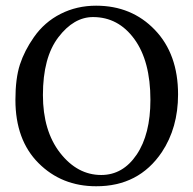

<svg xmlns="http://www.w3.org/2000/svg" viewBox="-20 -645 680 675"><path d="M307.1 -585Q239.3 -585 185.1 -513.9Q130.9 -442.9 130.9 -311Q130.9 -185.1 191.4 -107.4Q252 -29.8 335.9 -29.8Q412.1 -29.8 460.4 -101.3Q508.8 -172.9 508.8 -293.9Q508.8 -430.2 452.4 -507.6Q396 -585 307.1 -585ZM606 -313Q606 -195.8 548.8 -109.9Q467.8 10.3 317.9 9.8Q196.8 9.8 115.5 -71.5Q34.2 -152.8 34.2 -293.9Q34.2 -369.1 50 -418Q65.9 -466.8 99.1 -514.2Q136.2 -567.4 193.1 -596.2Q250 -625 317.9 -625Q442.9 -625 524.4 -540Q606 -455.1 606 -313Z"/></svg>

Font: Linux Libertine Mono
Style: Mono
Weight: 400
Designer: Philipp H. Poll
Foundry: Philipp H. Poll
Version: Version 5.1.7 ; ttfautohint (v0.9)